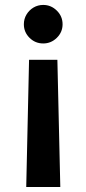

<svg xmlns="http://www.w3.org/2000/svg" viewBox="-20 -571 349 775"><path d="M223.4 183.9H85.9L97.3 -329.5H211.6ZM154.5 -551.1Q186.1 -551.1 209.3 -528.2Q232.6 -505.3 232.6 -473Q232.6 -441.1 209.3 -418.3Q186.1 -395.6 154.5 -395.6Q122.2 -395.6 99.3 -418.3Q76.3 -441.1 76.3 -473Q76.3 -494.7 87 -512.4Q97.7 -530.2 115.4 -540.7Q133.2 -551.1 154.5 -551.1Z"/></svg>

Font: InterMG SemiBold
Style: Regular
Weight: 600
Designer: Rasmus Andersson
Foundry: rsms
Version: Version 3.019;December 26, 2023;FontCreator 15.0.0.2955 64-b